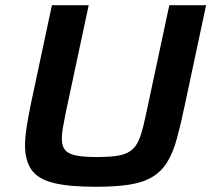

<svg xmlns="http://www.w3.org/2000/svg" viewBox="-20 -708 810 736"><path d="M346 8Q245 8 186 -6.5Q127 -21 101.5 -56Q76 -91 76 -151Q76 -182 82 -220.5Q88 -259 98 -308L179 -688H320L232 -276Q225 -242 221 -218Q217 -194 217 -176Q217 -148 229.5 -133Q242 -118 271.5 -112Q301 -106 351 -106Q406 -106 438.5 -112.5Q471 -119 489.5 -137Q508 -155 519 -188.5Q530 -222 541 -276L629 -688H770L689 -308Q673 -231 658 -176.5Q643 -122 621 -86.5Q599 -51 564.5 -30Q530 -9 477.5 -0.5Q425 8 346 8Z"/></svg>

Font: Saira SemiExpanded SemiBold
Style: Italic
Weight: 600
Width: 6
Italic angle: -12°
Designer: Hector Gatti with collaboration of the Omnibus-Type team
Foundry: Omnibus-Type
Version: Version 1.101